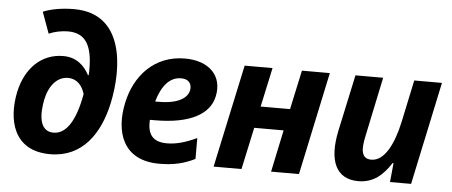

<svg xmlns="http://www.w3.org/2000/svg" viewBox="-51 -885 2389 1015"><g transform="rotate(5 1143.5 -377.5)"><path d="M244 10C416 10 505 -124 540 -287C581 -479 570 -765 304 -765C242 -765 183 -755 140 -737L181 -624C210 -637 249 -645 282 -645C372 -645 412 -587 412 -456C412 -449 412 -435 411 -424H407C381 -473 339 -513 269 -513C155 -513 70 -433 42 -302C12 -157 46 10 244 10ZM252 -105C172 -105 174 -202 188 -274C204 -350 246 -400 304 -400C351 -400 380 -367 393 -322C367 -176 318 -105 252 -105Z M823 10C901 10 955 -4 1012 -32V-143C948 -113 900 -101 854 -101C779 -101 749 -140 754 -217H780C969 -217 1070 -276 1090 -371C1114 -482 1038 -556 911 -556C747 -556 646 -439 616 -296C583 -144 626 10 823 10ZM899 -450C948 -450 957 -417 952 -391C944 -350 895 -316 793 -316H773C799 -406 843 -450 899 -450Z M1111 0H1259L1307 -223H1463L1416 0H1564L1680 -546H1532L1487 -338H1331L1376 -546H1228Z M1879 10C1960 10 2010 -36 2052 -101H2057L2047 0H2159L2275 -546H2128L2080 -320C2055 -204 2008 -109 1938 -109C1877 -109 1885 -173 1896 -227L1963 -546H1816L1752 -248C1717 -84 1762 10 1879 10Z"/></g></svg>

Font: Noto Sans
Style: Bold Italic
Weight: 700
Italic angle: -12°
Designer: Monotype Design Team
Foundry: Monotype Imaging Inc.
Version: Version 2.013